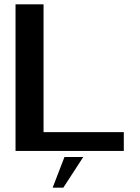

<svg xmlns="http://www.w3.org/2000/svg" viewBox="-20 -695 644 884"><path d="M51.5 0V-675H180.5V-86.5H550V0ZM222.3 169.2 276.8 27.9H363.3L271.5 169.2Z"/></svg>

Font: Anybody ExtraExpanded Medium
Style: Regular
Weight: 500
Width: 8
Designer: Tyler Finck
Foundry: Etcetera Type Company
Version: Version 1.010; ttfautohint (v1.8.3) -l 8 -r 50 -G 200 -x 14 